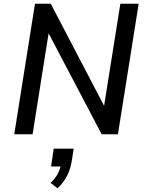

<svg xmlns="http://www.w3.org/2000/svg" viewBox="-20 -725 793 1037"><path d="M57 0 169 -705H254L543 -152H542L630 -705H729L617 0H529L241 -548H243L156 0ZM291 292 253 263Q278 240 291.5 214.5Q305 189 309 162L323 174H256L270 78H378L367 148Q360 190 341.5 226Q323 262 291 292Z"/></svg>

Font: Nunito Sans 7pt SemiCondensed SemiBold
Style: Italic
Weight: 600
Width: 4
Italic angle: -9°
Designer: Vernon Adams
Foundry: Vernon Adams
Version: Version 3.101;gftools[0.9.27]